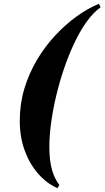

<svg xmlns="http://www.w3.org/2000/svg" viewBox="-20 -820 550 1010"><path d="M282.5 170Q226 145 181.2 94.2Q136.5 43.5 110.2 -27.5Q84 -98.5 84 -185Q84 -273 108.2 -353.8Q132.5 -434.5 174.5 -505Q216.5 -575.5 270.2 -633.2Q324 -691 383 -733.5Q442 -776 500 -800L509.5 -782Q471 -754.5 436 -705.8Q401 -657 371 -593.5Q341 -530 316.8 -458.8Q292.5 -387.5 275.2 -314.5Q258 -241.5 248.8 -173Q239.5 -104.5 239.5 -48Q239.5 -10 243.2 20.5Q247 51 254 75.2Q261 99.5 270.8 118.5Q280.5 137.5 292 153Z"/></svg>

Font: Bodoni Moda 11pt ExtraBold
Style: Italic
Weight: 800
Italic angle: -13°
Version: Version 2.004